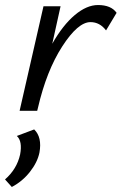

<svg xmlns="http://www.w3.org/2000/svg" viewBox="-48 -441 484 764"><path d="M342 -421Q394 -421 416 -390L374 -320Q349 -353 312 -353Q262 -353 199.5 -256Q137 -159 103 -12L100 0H30L125 -416H193L160 -267Q202 -341 249.5 -381Q297 -421 342 -421ZM88 74Q120 105 109 166Q101 205 71 243Q41 281 -1 303L-28 273Q19 232 32 174Q42 121 19 100Z"/></svg>

Font: EauTest Medium
Style: Italic
Weight: 500
Italic angle: -12°
Designer: Christian Thalmann (Catharsis Fonts)
Version: Version 0.001;PS 000.001;hotconv 1.0.88;makeotf.lib2.5.64775